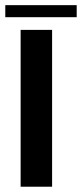

<svg xmlns="http://www.w3.org/2000/svg" viewBox="-27 -706 310 726"><path d="M51 0H170V-593H51ZM-7 -641H263V-686.5H-7Z"/></svg>

Font: Anybody Medium
Style: Regular
Weight: 500
Designer: Tyler Finck
Foundry: Etcetera Type Company
Version: Version 1.110